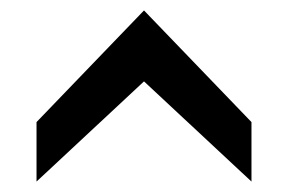

<svg xmlns="http://www.w3.org/2000/svg" viewBox="-20 -779 552 368"><path d="M50 -545 256 -759 462 -545V-431L256 -623L50 -431Z"/></svg>

Font: Cabin Medium
Style: Regular
Weight: 500
Designer: Pablo Impallari
Foundry: Pablo Impallari. http://www.impallari.com Igino Marini. http://www.ikern.com
Version: Version 2.001